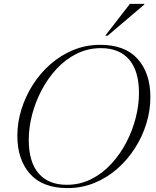

<svg xmlns="http://www.w3.org/2000/svg" viewBox="-20 -955 799 985"><path d="M751.5 -456Q751.5 -388.5 731 -321.5Q710.5 -254.5 672.2 -194.8Q634 -135 581.5 -89Q529 -43 464.2 -16.5Q399.5 10 326.5 10Q199 10 134 -63Q69 -136 69 -259Q69 -326.5 89.8 -393.5Q110.5 -460.5 148.5 -520.2Q186.5 -580 239.2 -626Q292 -672 356.5 -698.5Q421 -725 494 -725Q622 -725 686.8 -652Q751.5 -579 751.5 -456ZM127.5 -237.5Q127.5 -124 178 -65.5Q228.5 -7 322.5 -7Q390 -7 447.5 -35.8Q505 -64.5 550.2 -113.5Q595.5 -162.5 627.5 -223.5Q659.5 -284.5 676.2 -350.2Q693 -416 693 -477.5Q693 -591 642.5 -649.5Q592 -708 498 -708Q430.5 -708 373 -679.2Q315.5 -650.5 270.2 -601.5Q225 -552.5 193 -491.5Q161 -430.5 144.2 -364.8Q127.5 -299 127.5 -237.5ZM520 -772 646.5 -935H720.5L720 -931.5L532.5 -772Z"/></svg>

Font: Newsreader 72pt Light
Style: Italic
Weight: 300
Italic angle: -17°
Designer: Hugues Gentile
Foundry: Production Type
Version: Version 1.003; ttfautohint (v1.8.3)